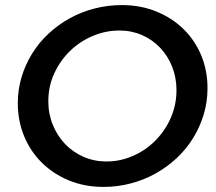

<svg xmlns="http://www.w3.org/2000/svg" viewBox="-20 -727 850 755"><path d="M459 -707Q532.5 -707 594.2 -682Q656 -657 701 -613.2Q746 -569.5 771 -509.8Q796 -450 796 -380Q796 -326.5 781 -276.8Q766 -227 739.2 -183.8Q712.5 -140.5 674.8 -105.2Q637 -70 591.8 -44.8Q546.5 -19.5 494.5 -5.8Q442.5 8 387 8Q313.5 8 251.8 -17.2Q190 -42.5 145 -86.8Q100 -131 75 -191.2Q50 -251.5 50 -321Q50 -375 65 -424.5Q80 -474 106.8 -517Q133.5 -560 171.2 -595Q209 -630 254.2 -655Q299.5 -680 351.5 -693.5Q403.5 -707 459 -707ZM450 -607Q394.5 -607 343.8 -585.2Q293 -563.5 254.5 -525.8Q216 -488 193 -437.5Q170 -387 170 -329Q170 -279 187.8 -235.8Q205.5 -192.5 236.2 -160.5Q267 -128.5 308.8 -110.2Q350.5 -92 399 -92Q435.5 -92 469.8 -102Q504 -112 534.8 -130.2Q565.5 -148.5 591 -174.2Q616.5 -200 635 -231Q653.5 -262 663.8 -297.8Q674 -333.5 674 -372Q674 -422 656.8 -465Q639.5 -508 609.5 -539.5Q579.5 -571 538.5 -589Q497.5 -607 450 -607Z"/></svg>

Font: Argentum Sans
Style: Italic
Weight: 400
Italic angle: -11.3099°
Designer: Julieta Ulanovsky, Owen Earl, Rasmus Andersson, Cristiano Sobral
Foundry: The Argentum Sans Project Authors
Version: Version 3.131; ttfautohint (v1.8.4.7-5d5b-dirty)